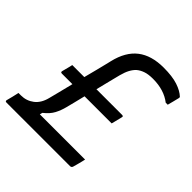

<svg xmlns="http://www.w3.org/2000/svg" viewBox="-208 -868 1017 1017"><g transform="rotate(45 300.0 -360.0)"><path d="M96 -387H186Q196 -424 205 -460.5Q214 -497 222 -529L226 -546Q247 -635 302 -677.5Q357 -720 448 -720Q513 -720 554 -706.5Q595 -693 618 -671Q620 -669 619 -663Q615 -646 611 -630.5Q607 -615 602 -596H587Q533 -638 450 -638Q415 -638 392.5 -630Q370 -622 355 -609Q341 -596 330.5 -576.5Q320 -557 312 -527Q305 -498 295.5 -461.5Q286 -425 277 -387H469Q481 -387 477 -376Q468 -337 462 -316H259Q251 -283 244 -255Q237 -227 232 -208Q224 -176 209.5 -148.5Q195 -121 163 -96L159 -81H498Q494 -64 489.5 -46Q485 -28 480 -11Q477 0 466 0H-10Q-21 0 -18 -11Q-13 -31 -9 -46Q-5 -61 -1 -81H17Q58 -81 89.5 -105Q121 -129 133 -177Q139 -201 148.5 -237.5Q158 -274 168 -316H89Q78 -316 81 -327Q86 -346 90 -361.5Q94 -377 96 -387Z"/></g></svg>

Font: Recursive Mn Lnr St
Style: Italic
Weight: 400
Italic angle: -15°
Monospace: yes
Version: Version 1.079;hotconv 1.0.112;makeotfexe 2.5.65598; ttfautoh